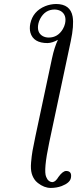

<svg xmlns="http://www.w3.org/2000/svg" viewBox="-20 -718 382 950"><path d="M129.9 -601.1Q143.1 -662.6 203.6 -687.5Q229.5 -697.8 257.3 -698.2Q328.1 -698.2 339.4 -635.7Q346.7 -591.8 330.1 -514.2L223.6 -13.2Q194.3 126 208.5 157.2Q218.3 182.6 240.2 183.1Q254.9 181.6 269.5 157.2Q290 128.9 306.6 127.9Q336.4 127.9 331.1 160.6Q330.6 162.6 330.6 163.1Q325.7 187 285.2 202.6Q259.8 211.9 231 211.9Q198.7 211.9 167.5 187.5Q161.1 182.1 157.2 178.2Q143.1 162.1 137 140.6Q130.9 119.1 133.8 85.7Q136.7 52.2 140.9 28.3Q145 4.4 155.3 -43.9L237.3 -429.2Q249 -484.4 266.6 -521Q238.3 -505.4 215.3 -504.9Q145 -504.9 130.4 -556.6Q125 -577.1 129.9 -601.1ZM301.8 -601.1Q311 -643.6 281.7 -662.6Q268.1 -670.4 250.5 -670.9Q203.1 -670.9 178.7 -625Q172.4 -612.8 169.9 -601.1Q160.6 -556.6 191.9 -539.1Q205.1 -532.2 221.2 -532.2Q266.1 -532.2 291 -574.2Q298.8 -587.9 301.8 -601.1Z"/></svg>

Font: Linux Biolinum Slanted O
Style: Slanted
Weight: 400
Designer: Philipp H. Poll
Foundry: Philipp H. Poll
Version: Version 1.0.4